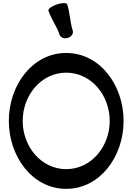

<svg xmlns="http://www.w3.org/2000/svg" viewBox="-20 -1167 844 1218"><path d="M287 -1100C305 -1046 341 -1000 358 -946C365 -928 388 -919 411 -927C434 -934 448 -955 441 -974C424 -1028 424 -1086 406 -1140C403 -1150 373 -1150 340 -1139C308 -1128 284 -1110 287 -1100ZM764 -400C764 -627 614 -831 400 -831C186 -831 36 -627 36 -400C36 -173 186 31 400 31C614 31 764 -173 764 -400ZM124 -400C124 -564 242 -706 400 -706C558 -706 676 -564 676 -400C676 -236 558 -94 400 -94C242 -94 124 -236 124 -400Z"/></svg>

Font: Nupuram
Style: Bold
Weight: 700
Designer: Santhosh Thottingal (santhosh.thottingal@gmail.com)
Foundry: SMC
Version: Version 1.000